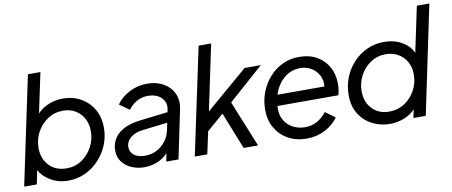

<svg xmlns="http://www.w3.org/2000/svg" viewBox="-67 -1017 3061 1300"><g transform="rotate(-10 1464.0 -366.5)"><path d="M313 12Q246 12 193.5 -19Q141 -50 117 -95L98 0H11L168 -745H254L196 -471Q228 -505 274.5 -523.5Q321 -542 372 -542Q440 -542 494.5 -511.5Q549 -481 580.5 -426.5Q612 -372 612 -299Q612 -237 589 -181.5Q566 -126 525 -82Q484 -38 429.5 -13Q375 12 313 12ZM317 -72Q376 -72 422 -103.5Q468 -135 494.5 -185Q521 -235 521 -293Q521 -341 500.5 -379Q480 -417 443.5 -439Q407 -461 359 -461Q300 -461 253 -430Q206 -399 179 -348.5Q152 -298 152 -241Q152 -167 197 -119.5Q242 -72 317 -72Z M836 12Q790 12 750 -5Q710 -22 685 -54.5Q660 -87 660 -135Q660 -171 678 -206.5Q696 -242 739.5 -268.5Q783 -295 860 -305L1054 -328L1057 -340Q1065 -377 1051 -404Q1037 -431 1008.5 -445.5Q980 -460 942 -460Q900 -460 864.5 -440Q829 -420 807 -388L739 -436Q771 -483 828 -512.5Q885 -542 950 -542Q1016 -542 1063.5 -514.5Q1111 -487 1132.5 -439.5Q1154 -392 1141 -331L1072 0H988L999 -56Q968 -22 925.5 -5Q883 12 836 12ZM752 -141Q752 -106 779 -85Q806 -64 853 -64Q919 -64 967.5 -104.5Q1016 -145 1030 -210L1040 -258L869 -238Q816 -232 784 -205.5Q752 -179 752 -141Z M1184 0 1340 -735H1426L1331 -284L1620 -532H1732L1490 -318L1619 0H1520L1419 -254L1303 -153L1270 0Z M1952 12Q1881 12 1826 -18.5Q1771 -49 1739.5 -103Q1708 -157 1708 -229Q1708 -292 1729.5 -348Q1751 -404 1789.5 -448Q1828 -492 1880.5 -517Q1933 -542 1994 -542Q2068 -542 2119.5 -511.5Q2171 -481 2197.5 -430.5Q2224 -380 2224 -320Q2224 -294 2221 -274.5Q2218 -255 2213 -240H1795Q1794 -229 1794 -218Q1794 -172 1815.5 -138Q1837 -104 1873.5 -85Q1910 -66 1954 -66Q2004 -66 2041.5 -88.5Q2079 -111 2103 -144L2170 -95Q2137 -48 2079.5 -18Q2022 12 1952 12ZM1993 -466Q1924 -466 1876 -423Q1828 -380 1808 -315H2131Q2135 -359 2116.5 -393Q2098 -427 2065 -446.5Q2032 -466 1993 -466Z M2524 12Q2463 12 2407.5 -15Q2352 -42 2317 -96Q2282 -150 2282 -229Q2282 -290 2303.5 -346Q2325 -402 2365 -446Q2405 -490 2459.5 -516Q2514 -542 2579 -542Q2649 -542 2702 -511.5Q2755 -481 2776 -432L2842 -745H2928L2772 0H2687L2699 -57Q2666 -23 2620 -5.5Q2574 12 2524 12ZM2534 -71Q2594 -71 2641 -102Q2688 -133 2714.5 -183Q2741 -233 2741 -290Q2741 -340 2720 -377.5Q2699 -415 2661.5 -436.5Q2624 -458 2577 -458Q2518 -458 2472 -427Q2426 -396 2399.5 -346Q2373 -296 2373 -239Q2373 -165 2417.5 -118Q2462 -71 2534 -71Z"/></g></svg>

Font: Plus Jakarta Display
Style: Italic
Weight: 400
Italic angle: -12°
Designer: Gumpita Rahayu
Foundry: Tokotype Studio
Version: Version 1.000